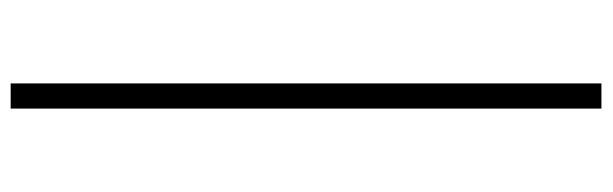

<svg xmlns="http://www.w3.org/2000/svg" viewBox="-404 -446 1120 351"><g transform="rotate(90 155.5 -270.0)"><path d="M132 270H178V-810H132Z"/></g></svg>

Font: Noto Serif TC Light
Style: Regular
Weight: 300
Designer: Ryoko NISHIZUKA 西塚涼子 (kana & ideographs); Frank Grießhammer (Latin, Greek & Cyrillic); Wenlong ZHANG 张文龙 (bopomofo); San
Foundry: Adobe
Version: Version 2.001;hotconv 1.1.0;makeotfexe 2.6.0